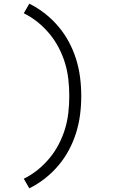

<svg xmlns="http://www.w3.org/2000/svg" viewBox="-20 -861 640 1042"><path d="M139 161 109 109Q150 89 185 60.5Q220 32 249 -3Q278 -38 299 -78.5Q320 -119 333 -162Q346 -205 351 -250Q356 -295 356 -340Q356 -385 351 -430Q346 -475 333 -518Q320 -561 299 -601.5Q278 -642 249 -677Q220 -712 185 -740.5Q150 -769 109 -789L139 -841Q184 -819 224 -787.5Q264 -756 297 -717Q330 -678 354 -633Q378 -588 393 -540Q408 -492 414.5 -441.5Q421 -391 421 -340Q421 -289 414.5 -238.5Q408 -188 393 -140Q378 -92 354 -47Q330 -2 297 37Q264 76 224 107.5Q184 139 139 161Z"/></svg>

Font: Iosevka Curly Slab LtEx
Style: Regular
Weight: 300
Width: 7
Monospace: yes
Designer: Belleve Invis
Foundry: Belleve Invis
Version: Version 11.1.0; ttfautohint (v1.8.3)